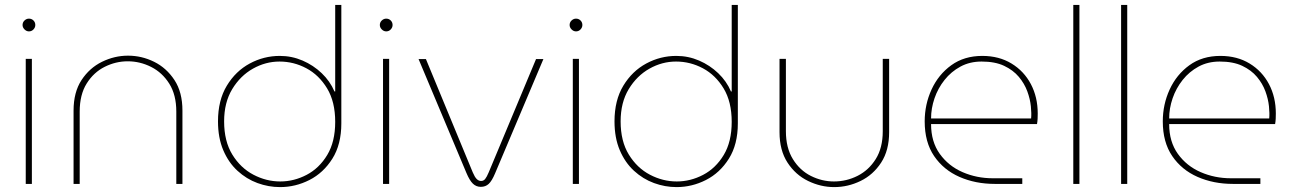

<svg xmlns="http://www.w3.org/2000/svg" viewBox="-20 -750 5283 783"><path d="M85 0V-510H110V0ZM98 -622Q88 -622 80 -630Q72 -638 72 -648Q72 -659 80 -666.5Q88 -674 98 -674Q109 -674 116.5 -666.5Q124 -659 124 -648Q124 -638 116.5 -630Q109 -622 98 -622Z M280 0V-299Q280 -374 312.5 -423.5Q345 -473 396 -498Q447 -523 502 -523Q558 -523 608.5 -498Q659 -473 691.5 -423.5Q724 -374 724 -299V0H699V-295Q699 -363 670.5 -408.5Q642 -454 596.5 -477Q551 -500 501 -500Q452 -500 407 -477.5Q362 -455 333.5 -409.5Q305 -364 305 -295V0Z M1122 13Q1075 13 1030 -3.5Q985 -20 948.5 -53.5Q912 -87 890.5 -137.5Q869 -188 869 -255Q869 -341 905 -400.5Q941 -460 998.5 -491Q1056 -522 1121 -522Q1170 -522 1214 -503Q1258 -484 1292 -451.5Q1326 -419 1344 -377H1347V-730H1372V-247Q1372 -161 1335.5 -103Q1299 -45 1242 -16Q1185 13 1122 13ZM1123 -10Q1179 -10 1230.5 -37Q1282 -64 1314.5 -118Q1347 -172 1347 -253Q1347 -335 1314 -389.5Q1281 -444 1229.5 -471.5Q1178 -499 1120 -499Q1063 -499 1011.5 -470Q960 -441 927 -386.5Q894 -332 894 -255Q894 -174 927.5 -119.5Q961 -65 1013.5 -37.5Q1066 -10 1123 -10Z M1542 0V-510H1567V0ZM1555 -622Q1545 -622 1537 -630Q1529 -638 1529 -648Q1529 -659 1537 -666.5Q1545 -674 1555 -674Q1566 -674 1573.5 -666.5Q1581 -659 1581 -648Q1581 -638 1573.5 -630Q1566 -622 1555 -622Z M1941 12Q1922 12 1908.5 -1Q1895 -14 1882 -45L1687 -509H1717L1908 -47Q1916 -28 1924 -20Q1932 -12 1942 -12Q1952 -12 1958.5 -20Q1965 -28 1973 -47L2166 -509H2196L1999 -43Q1986 -12 1973 0Q1960 12 1941 12Z M2316 0V-510H2341V0ZM2329 -622Q2319 -622 2311 -630Q2303 -638 2303 -648Q2303 -659 2311 -666.5Q2319 -674 2329 -674Q2340 -674 2347.5 -666.5Q2355 -659 2355 -648Q2355 -638 2347.5 -630Q2340 -622 2329 -622Z M2739 13Q2692 13 2647 -3.5Q2602 -20 2565.5 -53.5Q2529 -87 2507.5 -137.5Q2486 -188 2486 -255Q2486 -341 2522 -400.5Q2558 -460 2615.5 -491Q2673 -522 2738 -522Q2787 -522 2831 -503Q2875 -484 2909 -451.5Q2943 -419 2961 -377H2964V-730H2989V-247Q2989 -161 2952.5 -103Q2916 -45 2859 -16Q2802 13 2739 13ZM2740 -10Q2796 -10 2847.5 -37Q2899 -64 2931.5 -118Q2964 -172 2964 -253Q2964 -335 2931 -389.5Q2898 -444 2846.5 -471.5Q2795 -499 2737 -499Q2680 -499 2628.5 -470Q2577 -441 2544 -386.5Q2511 -332 2511 -255Q2511 -174 2544.5 -119.5Q2578 -65 2630.5 -37.5Q2683 -10 2740 -10Z M3382 13Q3327 13 3275.5 -12Q3224 -37 3191.5 -87Q3159 -137 3159 -211V-510H3185V-215Q3185 -147 3213.5 -101Q3242 -55 3287 -32.5Q3332 -10 3381 -10Q3432 -10 3477.5 -33Q3523 -56 3551.5 -101.5Q3580 -147 3580 -215V-510H3606V-211Q3606 -137 3573.5 -87Q3541 -37 3489.5 -12Q3438 13 3382 13Z M4037 0Q3958 0 3893 -28.5Q3828 -57 3789.5 -113.5Q3751 -170 3751 -255Q3751 -324 3779 -385Q3807 -446 3859.5 -484Q3912 -522 3986 -522Q4054 -522 4105 -491Q4156 -460 4184 -407Q4212 -354 4212 -287Q4212 -276 4211.5 -265.5Q4211 -255 4209 -244H3777Q3777 -172 3812.5 -122.5Q3848 -73 3905.5 -48Q3963 -23 4029 -23H4149V0ZM3777 -267H4185Q4187 -287 4184 -316.5Q4181 -346 4169.5 -377.5Q4158 -409 4135 -436.5Q4112 -464 4075 -481.5Q4038 -499 3983 -499Q3935 -499 3897 -478.5Q3859 -458 3832 -424Q3805 -390 3791 -349Q3777 -308 3777 -267Z M4357 0V-730H4382V0Z M4552 0V-730H4577V0Z M5008 0Q4929 0 4864 -28.5Q4799 -57 4760.5 -113.5Q4722 -170 4722 -255Q4722 -324 4750 -385Q4778 -446 4830.5 -484Q4883 -522 4957 -522Q5025 -522 5076 -491Q5127 -460 5155 -407Q5183 -354 5183 -287Q5183 -276 5182.5 -265.5Q5182 -255 5180 -244H4748Q4748 -172 4783.5 -122.5Q4819 -73 4876.5 -48Q4934 -23 5000 -23H5120V0ZM4748 -267H5156Q5158 -287 5155 -316.5Q5152 -346 5140.5 -377.5Q5129 -409 5106 -436.5Q5083 -464 5046 -481.5Q5009 -499 4954 -499Q4906 -499 4868 -478.5Q4830 -458 4803 -424Q4776 -390 4762 -349Q4748 -308 4748 -267Z"/></svg>

Font: MuseoModerno Thin Thin
Style: Regular
Weight: 250
Version: Version 1.003